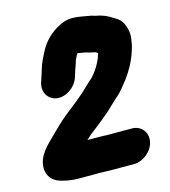

<svg xmlns="http://www.w3.org/2000/svg" viewBox="-140 -864 1085 1225"><g transform="rotate(-15 402.0 -252.0)"><path d="M476.6 -519C478.6 -519 480.2 -518.7 481.4 -518C494.5 -513.3 508.7 -509.7 524.2 -507C529.7 -506.2 534.7 -504 538.6 -504C543.4 -501.3 548.2 -498.3 552.8 -495H553.8L553.2 -492C551.1 -484.7 548.8 -478 546.2 -472C544.5 -463.5 539.7 -454.7 536.4 -448C521.1 -411.7 497.6 -380.9 473.5 -353C440.9 -325.9 407.2 -289.5 373.1 -261L333.5 -228C321.5 -218 309.7 -208.7 297.9 -200C262.8 -173.4 231.8 -148 198.2 -116L154.8 -74C112.3 -29.2 45.7 21.6 31 95C17.2 164.1 54 213.7 108.3 229C142.2 239 179.8 247 222.7 247H374.7C394.8 247 415.8 249 435.3 249H593.3C653.8 249 715.5 197.9 727.5 137.5C739.6 77.1 698.4 26 637.8 26H479.8C460.7 26 442.4 24 421.2 24H344.2C355.7 13.3 366.3 3.7 376 -5C403.5 -26.7 431 -46.7 457.8 -69C486.3 -92.8 519.7 -118.7 544.9 -145L576.9 -175C584.4 -182.3 590.1 -187.7 594.1 -191C626.3 -216.5 652.7 -253.8 679.3 -287C711.9 -331.4 743.7 -386.4 763 -446L768.6 -464C775.2 -482.8 776.3 -497.4 779.8 -515C789.9 -565.4 778.4 -601.4 764.4 -633C753.7 -653 737.5 -668.7 715.8 -680L703.3 -688C674.1 -706.9 644.9 -720.3 602.3 -728C599.7 -728 597.7 -728.3 596.5 -729C582.9 -734.3 568 -738 551.7 -740C517.5 -746.5 485.5 -753 445.3 -753C420.5 -752.3 395.2 -745.7 369.3 -733C304.2 -701 253.5 -652.6 220.2 -582C205.4 -554.2 191.3 -524.8 181.2 -492C173.2 -462.5 163.5 -437.3 154.6 -409C133.4 -344.5 171.4 -291.4 225.7 -284C287.7 -275.5 351.5 -324.7 369.9 -380C373.4 -391.4 376.1 -400.8 380.4 -413L386 -431C391.1 -443 395.9 -457 400.4 -473C401.5 -478.3 403.2 -483.3 405.4 -488C412.1 -501.9 418.1 -516.2 426.4 -528C428.3 -527.3 429.9 -527 431.2 -527C446.4 -524.4 461 -521.9 476.6 -519Z"/></g></svg>

Font: Smoothie
Style: BlkIt
Weight: 900
Foundry: Cannot Into Space Fonts
Version: Version 0.8